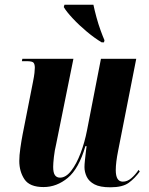

<svg xmlns="http://www.w3.org/2000/svg" viewBox="-20 -786 634 816"><path d="M449 10Q405 10 381.5 -2.5Q358 -15 348.5 -35Q339 -55 339 -76Q339 -87 341 -105.5Q343 -124 345 -141Q347 -158 348 -165H343Q315 -69 268 -30Q221 9 165 9Q106 9 84 -24Q62 -57 62 -102Q62 -125 66.5 -156.5Q71 -188 76 -214L120 -437Q125 -462 126.5 -476Q128 -490 128 -498Q128 -513 122.5 -519.5Q117 -526 93 -526H73L75 -536H292L219 -175Q212 -146 209 -118.5Q206 -91 206 -77Q206 -52 213.5 -41.5Q221 -31 235 -31Q260 -31 282.5 -60Q305 -89 322.5 -135Q340 -181 350 -233L409 -536H559L482 -145Q472 -95 472 -63Q472 -14 502 -14Q521 -14 538 -28.5Q555 -43 569 -64L574 -57Q553 -28 527 -9Q501 10 449 10ZM412 -606Q382 -624 349 -651.5Q316 -679 289 -708Q262 -737 251 -756L254 -766H377Q382 -742 390 -712.5Q398 -683 407.5 -657Q417 -631 424 -615L422 -606Z"/></svg>

Font: Noto Serif Display ExtraCondensed ExtraBold
Style: Italic
Weight: 800
Width: 2
Italic angle: -12°
Designer: Monotype Design Team
Foundry: Monotype Imaging Inc.
Version: Version 2.009